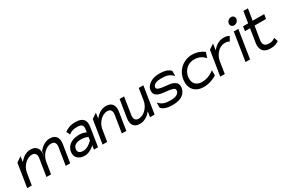

<svg xmlns="http://www.w3.org/2000/svg" viewBox="84 -1654 3938 2675"><g transform="rotate(-30 2053.0 -316.5)"><path d="M34 0H108L138 -187C147 -243 175 -288 207 -319C235 -347 275 -371 323 -371C378 -371 397 -331 388 -276L344 0H416H418L448 -187C457 -243 485 -288 517 -319C545 -347 585 -371 633 -371C688 -371 707 -331 698 -276L654 0H726L771 -284C786 -379 747 -443 652 -443C574 -443 516 -397 473 -345L460 -267L458 -266L461 -284C476 -379 437 -443 342 -443C264 -443 206 -397 163 -345L176 -432L94 -377Z M815 -132C801 -45 863 11 960 11C1041 11 1118 -62 1118 -62L1108 0H1174L1221 -299C1239 -410 1187 -462 1074 -462C994 -462 944 -440 897 -405L926 -349C967 -382 1004 -391 1063 -391C1132 -391 1159 -366 1148 -299L1142 -258C1142 -258 1094 -283 1037 -283C928 -283 832 -241 815 -132ZM892 -133C902 -197 962 -214 1026 -214C1080 -214 1131 -192 1131 -192L1123 -139C1123 -139 1052 -58 974 -58C919 -58 884 -81 892 -133Z M1247 0H1321L1351 -187C1360 -243 1388 -288 1420 -319C1448 -347 1488 -371 1536 -371C1591 -371 1610 -331 1601 -276L1557 0H1629L1674 -284C1689 -379 1650 -443 1555 -443C1477 -443 1419 -397 1376 -345L1389 -432L1307 -377Z M1725 -148C1710 -53 1749 11 1844 11C1922 11 1981 -35 2024 -87L2010 0H2084L2152 -432H2078L2049 -245C2040 -189 2012 -144 1980 -113C1952 -85 1912 -61 1864 -61C1809 -61 1790 -101 1799 -156L1842 -432H1770Z M2204 -327C2191 -245 2249 -218 2317 -206C2369 -196 2440 -196 2485 -180C2506 -173 2523 -162 2519 -135C2510 -80 2452 -60 2380 -60C2291 -60 2244 -75 2193 -130L2192 -48C2233 0 2301 11 2374 11C2523 11 2584 -57 2596 -135C2606 -199 2574 -229 2531 -247C2473 -271 2375 -264 2313 -286C2293 -293 2277 -302 2281 -327C2289 -375 2349 -391 2414 -391C2503 -391 2550 -376 2601 -321L2602 -403C2561 -451 2492 -462 2419 -462C2300 -462 2215 -399 2204 -327Z M2941 -390C3009 -390 3056 -368 3091 -335L3112 -315L3139 -399C3096 -434 3028 -462 2947 -462C2912 -462 2880 -456 2849 -444C2764 -411 2693 -338 2675 -226C2670 -192 2670 -160 2676 -131C2694 -48 2759 11 2872 11C2953 11 3029 -17 3084 -52V-136L3056 -116C3010 -84 2952 -62 2884 -62C2861 -62 2840 -66 2821 -74C2769 -96 2740 -149 2752 -226C2756 -249 2763 -271 2774 -291C2805 -347 2863 -390 2941 -390Z M3140 0H3213L3243 -191C3252 -247 3279 -292 3311 -323C3339 -351 3379 -375 3427 -375C3472 -375 3482 -368 3498 -356L3539 -425C3513 -438 3505 -447 3447 -447C3369 -447 3311 -401 3268 -349L3284 -451L3203 -397Z M3613 -583C3608 -549 3632 -522 3666 -522C3700 -522 3732 -549 3737 -583C3742 -617 3719 -644 3685 -644C3651 -644 3618 -617 3613 -583ZM3547 0H3620L3691 -451H3618Z M3755 -377H3837L3802 -160C3787 -50 3837 11 3947 11C4016 11 4045 -7 4082 -30L4060 -93C4028 -72 4019 -60 3959 -60C3891 -60 3865 -98 3876 -166L3910 -377H4095L4106 -449H3921L3950 -632H3877L3848 -449H3766Z"/></g></svg>

Font: Charger Sport
Style: Obl
Weight: 400
Designer: Jasper
Foundry: Cannot Into Space Fonts
Version: Version 1.1